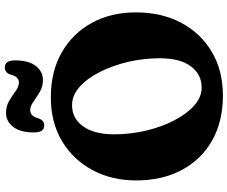

<svg xmlns="http://www.w3.org/2000/svg" viewBox="-95 -855 964 814"><g transform="rotate(-90 387.0 -448.0)"><path d="M381.5 -714.5Q491 -714.5 571.8 -668.2Q652.5 -622 697 -540.8Q741.5 -459.5 741.5 -354Q741.5 -245 697.5 -162Q653.5 -79 574.2 -32Q495 15 388.5 15Q278.5 15 197.8 -31Q117 -77 73 -160Q29 -243 29 -353Q29 -456 72.8 -537.8Q116.5 -619.5 195.5 -667Q274.5 -714.5 381.5 -714.5ZM547 -253.5Q547 -320.5 531.8 -386.2Q516.5 -452 489.2 -506Q462 -560 426 -592.2Q390 -624.5 348.5 -624.5Q291.5 -624.5 258 -577.2Q224.5 -530 224.5 -445.5Q224.5 -377.5 240 -311.8Q255.5 -246 283 -192.5Q310.5 -139 346.2 -107Q382 -75 422.5 -75Q478.5 -75 512.8 -120.8Q547 -166.5 547 -253.5ZM455 -748Q426.5 -748 404 -761.5Q381.5 -775 362.5 -788.5Q343.5 -802 326.5 -802Q301.5 -802 291.5 -765.5Q284 -742.5 262 -742.5Q232.5 -742.5 232.5 -786.5Q232.5 -844 256.2 -874.2Q280 -904.5 315 -904.5Q344 -904.5 366.5 -891Q389 -877.5 407.8 -863.8Q426.5 -850 444 -850Q470 -850 478.5 -887.5Q486.5 -909.5 508.5 -909.5Q538 -909.5 538 -866Q538 -808 514.2 -778Q490.5 -748 455 -748Z"/></g></svg>

Font: Fraunces 72pt SuperSoft
Style: Bold
Weight: 700
Version: Version 1.000;[0bf87f6ff]